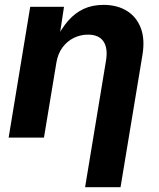

<svg xmlns="http://www.w3.org/2000/svg" viewBox="-20 -567 655 791"><path d="M212.4 -309.6 161.1 0H15.6L104.5 -539.1H243.7L223.1 -403.3L210.4 -403.8Q233.4 -450.2 261.2 -481.9Q289.1 -513.7 324.7 -530.3Q360.4 -546.9 406.2 -546.9Q462.9 -546.9 502.7 -522.2Q542.5 -497.6 560.1 -451.4Q577.6 -405.3 566.9 -340.8L476.6 204.1H330.6L416.5 -315.9Q425.3 -367.7 406.5 -396Q387.7 -424.3 342.3 -424.3Q311.5 -424.3 284.2 -410.9Q256.8 -397.5 237.8 -372.1Q218.8 -346.7 212.4 -309.6Z"/></svg>

Font: Inter 18pt
Style: Bold Italic
Weight: 700
Italic angle: -9.3988°
Designer: Rasmus Andersson
Foundry: rsms
Version: Version 4.001;git-66647c0bb